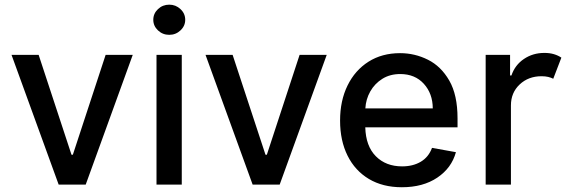

<svg xmlns="http://www.w3.org/2000/svg" viewBox="-20 -776 2386 807"><path d="M340.2 0H226.6L28.4 -545.5H142.4L280.5 -125.7H286.2L424 -545.5H538Z M744 0H637.8V-545.5H744ZM691.4 -629.6Q663.7 -629.6 644 -648.3Q624.3 -666.9 624.3 -692.8Q624.3 -719.1 644 -737.7Q663.7 -756.4 691.4 -756.4Q718.8 -756.4 738.6 -737.7Q758.5 -719.1 758.5 -692.8Q758.5 -666.9 738.6 -648.3Q718.8 -629.6 691.4 -629.6Z M1155.5 0H1041.9L843.8 -545.5H957.7L1095.9 -125.7H1101.6L1239.3 -545.5H1353.3Z M1669 11Q1588.8 11 1530.5 -23.8Q1472.3 -58.6 1440.9 -121.6Q1409.4 -184.7 1409.4 -269.2Q1409.4 -353 1440.9 -416.9Q1472.3 -480.8 1528.9 -516.7Q1585.6 -552.6 1661.6 -552.6Q1723.4 -552.6 1778.6 -525Q1833.8 -497.5 1868.4 -437.3Q1903.1 -377.1 1903.1 -278.4V-240.8H1515.3Q1517.4 -161.9 1559.7 -119.3Q1601.9 -76.7 1670.1 -76.7Q1715.6 -76.7 1748.6 -96.2Q1781.6 -115.8 1795.8 -154.5L1896.3 -136.4Q1878.2 -70 1818.2 -29.5Q1758.2 11 1669 11ZM1799 -320.3Q1798.7 -382.8 1761.4 -423.8Q1724.1 -464.8 1662.3 -464.8Q1619.3 -464.8 1587.2 -444.8Q1555 -424.7 1536.4 -391.9Q1517.8 -359 1515.6 -320.3Z M2127.5 0H2021.3V-545.5H2123.9V-458.8H2129.6Q2144.5 -502.8 2182.2 -528.2Q2219.8 -553.6 2268.1 -553.6Q2290.5 -553.6 2308.2 -548.3Q2326 -543 2339.5 -533.7L2305.4 -445Q2295.8 -449.9 2283.7 -452.8Q2271.7 -455.6 2256 -455.6Q2201 -455.6 2164.2 -421Q2127.5 -386.4 2127.5 -333.1Z"/></svg>

Font: Linik Sans Medium
Style: Regular
Weight: 500
Designer: Rasmus Andersson (font), Cristiano Sobral (main changes)
Foundry: rsms
Version: Version 3.018;June 1, 2022;FontCreator 14.0.0.2814 64-bit; t